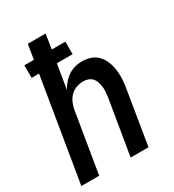

<svg xmlns="http://www.w3.org/2000/svg" viewBox="-178 -838 855 941"><g transform="rotate(-30 250.0 -367.5)"><path d="M4 0 100 -581H58V-652H112L125 -735H226L213 -652H290V-581H201L178 -443Q188 -461 202 -477.5Q216 -494 233.5 -505.5Q251 -517 271 -522.5Q291 -528 310 -528Q337 -528 361 -519.5Q385 -511 401 -493Q417 -475 426 -451.5Q435 -428 438 -402.5Q441 -377 439.5 -351Q438 -325 433 -299L384 0H283L335 -313Q337 -327 338 -341.5Q339 -356 337 -370Q335 -384 331 -397Q327 -410 318 -420Q309 -430 296 -435Q283 -440 268 -440Q249 -440 229 -433Q209 -426 194.5 -411Q180 -396 172 -377Q164 -358 161 -339L105 0Z"/></g></svg>

Font: Iosevka Term Curly Semibold
Style: Italic
Weight: 600
Italic angle: -9°
Designer: Belleve Invis
Foundry: Belleve Invis
Version: Version 32.3.0